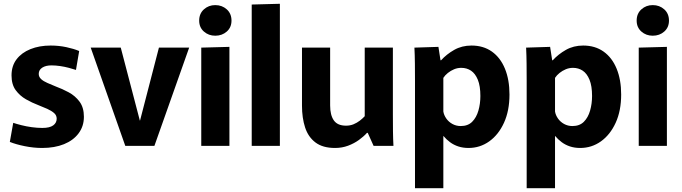

<svg xmlns="http://www.w3.org/2000/svg" viewBox="-20 -772 3609 1016"><path d="M203 11Q158 11 111 1.5Q64 -8 32 -21L50 -122Q68 -116 93.5 -109.5Q119 -103 148 -99Q177 -95 204 -95Q243 -95 261.5 -108.5Q280 -122 280 -144Q280 -162 266 -174Q252 -186 230 -196Q208 -206 182 -216Q150 -228 117.5 -246.5Q85 -265 63 -295Q41 -325 41 -373Q41 -423 67.5 -458Q94 -493 141 -512Q188 -531 248 -531Q291 -531 331 -522.5Q371 -514 399 -502L382 -402Q367 -407 344.5 -413Q322 -419 298 -422.5Q274 -426 252 -426Q222 -426 203.5 -414Q185 -402 185 -381Q185 -365 197.5 -353.5Q210 -342 231 -333Q252 -324 276 -314Q309 -302 343.5 -283.5Q378 -265 401 -234Q424 -203 424 -154Q424 -104 396 -66.5Q368 -29 318.5 -9Q269 11 203 11Z M460 -520H619L720 -134H721L821 -520H981L797 0H643Z M1045 -520 1194 -524V0H1045ZM1119 -583Q1084 -583 1059 -605Q1034 -627 1034 -663Q1034 -700 1059 -722.5Q1084 -745 1119 -745Q1155 -745 1180 -722.5Q1205 -700 1205 -663Q1205 -627 1180 -605Q1155 -583 1119 -583Z M1312 -748 1461 -752V0H1312Z M1753 11Q1688 11 1649.5 -18Q1611 -47 1594.5 -97.5Q1578 -148 1578 -213V-520H1727V-214Q1727 -163 1746.5 -135Q1766 -107 1811 -107Q1833 -107 1851 -114.5Q1869 -122 1884 -133.5Q1899 -145 1910 -157V-520H2059V-166Q2059 -118 2059.5 -77Q2060 -36 2062 0H1957L1926 -69H1922Q1905 -50 1879.5 -31.5Q1854 -13 1822 -1Q1790 11 1753 11Z M2176 -344Q2176 -388 2175.5 -434.5Q2175 -481 2173 -520L2300 -524L2311 -453H2314Q2343 -485 2383.5 -508Q2424 -531 2475 -531Q2538 -531 2583 -499Q2628 -467 2652 -408.5Q2676 -350 2676 -272Q2676 -186 2647 -122.5Q2618 -59 2569 -24Q2520 11 2459 11Q2430 11 2405.5 3Q2381 -5 2361.5 -19.5Q2342 -34 2327 -52H2326V224H2176ZM2418 -105Q2456 -105 2478.5 -127.5Q2501 -150 2511.5 -186.5Q2522 -223 2522 -264Q2522 -317 2508.5 -350Q2495 -383 2472.5 -398Q2450 -413 2421 -413Q2401 -413 2383 -405.5Q2365 -398 2350 -386Q2335 -374 2326 -360V-182Q2329 -163 2341.5 -145Q2354 -127 2374 -116Q2394 -105 2418 -105Z M2767 -344Q2767 -388 2766.5 -434.5Q2766 -481 2764 -520L2891 -524L2902 -453H2905Q2934 -485 2974.5 -508Q3015 -531 3066 -531Q3129 -531 3174 -499Q3219 -467 3243 -408.5Q3267 -350 3267 -272Q3267 -186 3238 -122.5Q3209 -59 3160 -24Q3111 11 3050 11Q3021 11 2996.5 3Q2972 -5 2952.5 -19.5Q2933 -34 2918 -52H2917V224H2767ZM3009 -105Q3047 -105 3069.5 -127.5Q3092 -150 3102.5 -186.5Q3113 -223 3113 -264Q3113 -317 3099.5 -350Q3086 -383 3063.5 -398Q3041 -413 3012 -413Q2992 -413 2974 -405.5Q2956 -398 2941 -386Q2926 -374 2917 -360V-182Q2920 -163 2932.5 -145Q2945 -127 2965 -116Q2985 -105 3009 -105Z M3360 -520 3509 -524V0H3360ZM3434 -583Q3399 -583 3374 -605Q3349 -627 3349 -663Q3349 -700 3374 -722.5Q3399 -745 3434 -745Q3470 -745 3495 -722.5Q3520 -700 3520 -663Q3520 -627 3495 -605Q3470 -583 3434 -583Z"/></svg>

Font: Murecho Thin SemiBold
Style: Regular
Weight: 600
Version: Version 1.010